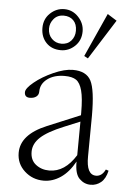

<svg xmlns="http://www.w3.org/2000/svg" viewBox="-51 -727 526 778"><g transform="rotate(5 211.5 -338.0)"><path d="M179.2 -521.5Q142.1 -521.5 119.6 -544.9Q97.2 -568.4 97.2 -605Q97.2 -641.6 122.1 -665Q147 -688.5 179.2 -688.5Q212.9 -688.5 236.8 -663.1Q260.7 -637.7 260.7 -605Q260.7 -568.4 236.1 -544.9Q211.4 -521.5 179.2 -521.5ZM291.5 -498 275.9 -506.3 356 -684.1 394 -660.2ZM179.2 -547.9Q204.1 -547.9 218.8 -564.5Q233.4 -581.1 233.4 -605Q233.4 -632.3 218.5 -647.2Q203.6 -662.1 179.2 -662.1Q153.8 -662.1 138.9 -644.5Q124 -627 124 -605Q124 -580.1 139.9 -564Q155.8 -547.9 179.2 -547.9ZM155.8 11.2Q110.4 11.2 77.9 -18.6Q45.4 -48.3 45.4 -92.8Q45.4 -167 149.9 -210.4L283.7 -266.1V-276.9Q283.7 -335.4 275.4 -366.2Q267.1 -397 251 -408Q234.9 -418.9 204.1 -418.9Q161.6 -418.9 134.3 -398.7Q106.9 -378.4 106.9 -346.7Q106.9 -333.5 96.9 -325.9Q86.9 -318.4 70.8 -318.4Q49.3 -318.4 49.3 -339.4Q49.3 -355 80.6 -380.6Q111.8 -406.2 156.7 -426.3Q201.7 -446.3 235.4 -446.3Q290 -446.3 309.1 -409.7Q328.1 -373 328.1 -268.1L326.7 -102.5Q325.7 -27.3 365.7 -27.3Q389.6 -27.3 403.3 -55.7L414.6 -51.8Q407.2 -19 388.9 -3.9Q370.6 11.2 346.7 11.2Q320.8 11.2 301.3 -8.1Q281.7 -27.3 282.2 -76.7V-77.6Q257.8 -33.2 224.9 -11Q191.9 11.2 155.8 11.2ZM97.2 -101.6Q97.2 -67.4 120.1 -49.6Q143.1 -31.7 174.8 -31.7Q238.3 -31.7 282.7 -103.5Q283.7 -195.3 283.7 -240.2L218.8 -213.4Q154.3 -187 125.7 -160.6Q97.2 -134.3 97.2 -101.6Z"/></g></svg>

Font: Elstob ExtraLight
Style: Regular
Weight: 200
Designer: Peter S. Baker
Version: Version 1.015